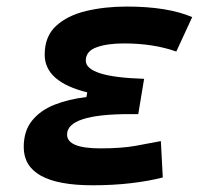

<svg xmlns="http://www.w3.org/2000/svg" viewBox="-20 -547 626 577"><path d="M258.3 9.8Q51.3 9.8 51.3 -105Q51.3 -153.3 76.2 -184.3Q101.1 -215.3 143.6 -232.2Q186 -249 239.7 -255.4L242.2 -269.5Q114.3 -300.8 114.3 -382.8Q114.3 -437.5 148.4 -469Q182.6 -500.5 238.8 -513.9Q294.9 -527.3 360.8 -527.3Q483.4 -527.3 557.6 -495.6L509.8 -392.1Q441.4 -416.5 352.1 -416.5Q302.2 -416.5 270 -404.8Q237.8 -393.1 237.8 -364.7Q237.8 -340.8 280.5 -326.9Q323.2 -313 413.1 -310.1L395.5 -204.1H370.1Q181.6 -204.1 181.6 -142.6Q181.6 -101.1 281.7 -101.1Q344.2 -101.1 386.7 -108.6Q429.2 -116.2 463.4 -123L469.2 -13.7Q427.7 -2.9 374.3 3.4Q320.8 9.8 258.3 9.8Z"/></svg>

Font: CaskaydiaCove NFP SemiBold
Style: Italic
Weight: 600
Italic angle: -10°
Designer: Aaron Bell
Foundry: Saja Typeworks
Version: Version 2111.001; VTT 6.35;Nerd Fonts 3.1.1